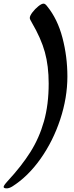

<svg xmlns="http://www.w3.org/2000/svg" viewBox="-83 -915 408 1057"><path d="M177 -880Q234 -810 261 -706.5Q288 -603 288 -494Q288 -377 248.5 -257.5Q209 -138 140 -40.5Q71 57 -16 112Q-33 122 -46 122Q-63 122 -63 114Q-63 106 -41 82Q35 0 84 -77.5Q133 -155 159 -247Q185 -339 185 -455Q185 -552 164 -628Q143 -704 92 -791Q81 -809 81 -816Q81 -828 95.5 -847Q110 -866 128 -880.5Q146 -895 157 -895Q166 -895 177 -880Z"/></svg>

Font: Charm
Style: Bold
Weight: 700
Designer: Katatrad Aksorn Co.,Ltd.
Foundry: Cadson Demak Co.,Ltd.
Version: Version 1.001